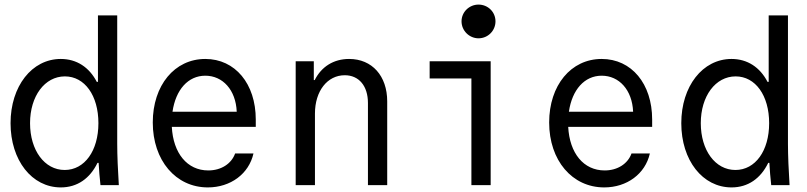

<svg xmlns="http://www.w3.org/2000/svg" viewBox="-20 -807 3520 837"><path d="M418 0H498C494 -63 491 -129 491 -180V-740H407V-450H402C369 -514 314 -550 245 -550C119 -550 26 -431 26 -270C26 -108 119 10 245 10C317 10 372 -29 405 -97H410C412 -65 414 -33 418 0ZM262 -66C174 -66 111 -152 111 -270C111 -388 175 -474 263 -474C349 -474 409 -391 409 -270C409 -150 349 -66 262 -66Z M729 -254H1095V-286C1095 -442 1005 -550 875 -550C741 -550 646 -435 646 -273C646 -108 746 10 886 10C985 10 1065 -49 1085 -138H1005C989 -93 944 -64 888 -64C796 -64 735 -139 729 -254ZM875 -477C951 -477 1008 -415 1012 -320H732C746 -416 800 -477 875 -477Z M1269 0H1353V-312C1353 -410 1407 -479 1483 -479C1545 -479 1584 -432 1584 -358V0H1668V-365C1668 -476 1602 -550 1502 -550C1434 -550 1381 -516 1352 -458H1348V-540H1269Z M2119 -540H1853V-465H2035V0H2119ZM1992 -714C1992 -673 2026 -640 2066 -640C2107 -640 2140 -673 2140 -714C2140 -755 2107 -787 2066 -787C2026 -787 1992 -755 1992 -714Z M2457 -254H2823V-286C2823 -442 2733 -550 2603 -550C2469 -550 2374 -435 2374 -273C2374 -108 2474 10 2614 10C2713 10 2793 -49 2813 -138H2733C2717 -93 2672 -64 2616 -64C2524 -64 2463 -139 2457 -254ZM2603 -477C2679 -477 2736 -415 2740 -320H2460C2474 -416 2528 -477 2603 -477Z M3342 0H3422C3418 -63 3415 -129 3415 -180V-740H3331V-450H3326C3293 -514 3238 -550 3169 -550C3043 -550 2950 -431 2950 -270C2950 -108 3043 10 3169 10C3241 10 3296 -29 3329 -97H3334C3336 -65 3338 -33 3342 0ZM3186 -66C3098 -66 3035 -152 3035 -270C3035 -388 3099 -474 3187 -474C3273 -474 3333 -391 3333 -270C3333 -150 3273 -66 3186 -66Z"/></svg>

Font: CommitMono-dimboump
Style: Regular
Weight: 400
Monospace: yes
Designer: Eigil Nikolajsen
Foundry: Eigil Nikolajsen
Version: Version 1.143